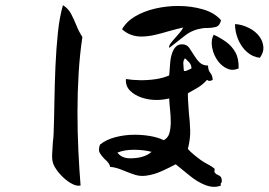

<svg xmlns="http://www.w3.org/2000/svg" viewBox="-20 -720 1040 741"><path d="M836 -21Q836 -16 833 -13Q832 -12 831.5 -10.5Q831 -9 833 -4Q818 2 802.5 1Q787 0 772 -6Q741 -18 711 -43Q681 -68 658 -86Q640 -76 607.5 -61Q575 -46 544 -42Q522 -39 502.5 -45Q483 -51 464 -59Q450 -65 435 -70Q420 -75 405 -76Q403 -86 396.5 -93.5Q390 -101 383 -107Q373 -117 365.5 -129Q358 -141 366 -162Q389 -181 425 -190.5Q461 -200 500 -200Q530 -200 559.5 -195Q589 -190 612 -179Q629 -188 634 -207Q639 -226 639 -250Q639 -272 636.5 -295Q634 -318 633 -340Q577 -327 528 -343Q500 -352 482 -370Q464 -388 466 -415Q490 -411 520.5 -410.5Q551 -410 581 -414.5Q611 -419 633 -429Q635 -449 636.5 -473.5Q638 -498 645 -517Q650 -531 659 -540Q668 -549 683 -549Q701 -549 710.5 -535Q720 -521 730 -505Q739 -490 751 -478.5Q763 -467 783 -467Q783 -449 791.5 -439Q800 -429 801 -412Q797 -409 790.5 -408Q784 -407 779 -412Q764 -394 739.5 -379.5Q715 -365 705 -360Q705 -340 706.5 -321Q708 -302 709 -284Q713 -251 714 -217.5Q715 -184 705 -145Q713 -136 726 -125Q739 -114 754 -103Q766 -94 782 -86Q798 -78 808 -69Q809 -68 808 -63Q807 -57 808 -55Q813 -48 819.5 -45.5Q826 -43 831 -38.5Q836 -34 836 -21ZM298 -577Q288 -512 283.5 -437.5Q279 -363 279 -286.5Q279 -210 282.5 -137.5Q286 -65 291 -4Q277 -1 260 -9.5Q243 -18 226.5 -33Q210 -48 198.5 -64.5Q187 -81 184 -93Q180 -107 181.5 -128.5Q183 -150 184 -171Q185 -180 186 -189Q187 -198 187 -206Q189 -261 190 -328Q191 -395 194 -464Q197 -533 203.5 -594.5Q210 -656 223 -700Q244 -687 255 -665.5Q266 -644 275.5 -620.5Q285 -597 298 -577ZM833 -642Q828 -620 813 -616Q798 -612 782 -612Q777 -612 772 -612Q767 -612 762 -611Q722 -605 694.5 -583Q667 -561 633 -535Q631 -543 639.5 -554Q648 -565 659 -577Q667 -586 675 -595.5Q683 -605 687 -614Q673 -611 658.5 -607Q644 -603 629 -599Q603 -591 576.5 -585Q550 -579 525 -579Q505 -579 486.5 -585.5Q468 -592 451 -607Q468 -637 502 -657Q536 -677 579.5 -687Q623 -697 667 -697Q718 -697 763 -684Q808 -671 833 -642ZM984 -575Q995 -558 996.5 -538Q998 -518 983 -497Q955 -500 933 -519.5Q911 -539 899 -568Q887 -597 887 -627Q913 -626 941 -612Q969 -598 984 -575ZM901 -456Q879 -446 858.5 -454.5Q838 -463 823 -482Q805 -505 799 -535Q793 -565 805 -586Q831 -574 853 -558Q875 -542 888.5 -518Q902 -494 901 -456ZM565 -134Q534 -142 497 -142Q460 -142 433 -131Q450 -109 482 -109Q537 -109 565 -134ZM719 -456Q719 -470 709 -480.5Q699 -491 694 -495Q687 -487 687.5 -475Q688 -463 689 -453Q690 -448 690 -446Q696 -445 702 -448Q708 -451 713 -453Q717 -455 719 -456Z"/></svg>

Font: Yuji Syuku
Style: Regular
Weight: 400
Designer: Kataoka Yuji
Foundry: Kinuta Font Factory
Version: Version 3.002